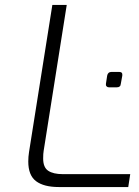

<svg xmlns="http://www.w3.org/2000/svg" viewBox="-20 -754 561 774"><path d="M94 -103Q94 -122 97 -141L191 -734H249L156 -146Q154 -135 154 -115Q154 -79 174.5 -65.5Q195 -52 233 -52H505L497 0H217Q157 0 125.5 -23.5Q94 -47 94 -103ZM407 -416 412 -449Q415 -464 429 -464H461Q475 -464 473 -449L467 -416Q466 -402 451 -402H419Q413 -402 409.5 -406Q406 -410 407 -416Z"/></svg>

Font: Exo Light
Style: Italic
Weight: 300
Italic angle: -9°
Designer: Natanael Gama
Foundry: Natanael Gama
Version: Version 1.500; ttfautohint (v1.6)